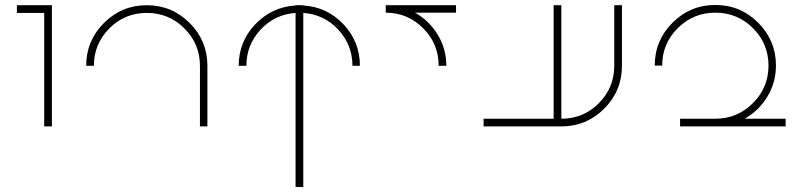

<svg xmlns="http://www.w3.org/2000/svg" viewBox="-20 -753 3234 773"><path d="M48 -732H158H189V-701V-244H158V-701H48Z M815 -488V-244H785V-488Q785 -576 722.5 -638.5Q660 -701 571 -701Q482 -701 420 -638.5Q358 -576 358 -488H327Q327 -589 398.5 -660.5Q470 -732 571 -732Q672 -732 743.5 -660.5Q815 -589 815 -488Z M1170 -732H1185H1201V-731Q1297 -725 1363 -655Q1429 -585 1429 -488H1399Q1399 -572 1342 -633.5Q1285 -695 1201 -701V0H1170V-701Q1086 -695 1029 -633.5Q972 -572 972 -488H941Q941 -585 1007.5 -655Q1074 -725 1170 -731Z M1533 -732H1816V-702H1651Q1708 -670 1742.5 -613Q1777 -556 1777 -488H1746Q1746 -577 1683.5 -639.5Q1621 -702 1533 -702Z M2453 -732H2484V-488Q2484 -387 2412.5 -315.5Q2341 -244 2240 -244H2209H1927V-275H2209V-732H2240V-275Q2329 -275 2391 -337.5Q2453 -400 2453 -488Z M3104 -489Q3104 -421 3069.5 -364Q3035 -307 2978 -275H3001H3143V-244H3001H2860H2718V-275H2860Q2948 -275 3011 -337.5Q3074 -400 3074 -489Q3074 -577 3011.5 -639.5Q2949 -702 2860 -702Q2771 -702 2708.5 -639.5Q2646 -577 2646 -489H2616Q2616 -590 2687.5 -661.5Q2759 -733 2860 -733Q2961 -733 3032.5 -661.5Q3104 -590 3104 -489Z"/></svg>

Font: Neo
Style: Regular
Weight: 400
Version: Version 1.1